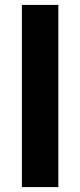

<svg xmlns="http://www.w3.org/2000/svg" viewBox="-20 -760 326 780"><path d="M69 0V-740H217V0Z"/></svg>

Font: Aneliza
Style: Bold
Weight: 700
Designer: Mike Abbink, Paul van der Laan, Pieter van Rosmalen
Foundry: Bold Monday
Version: Version 3.0